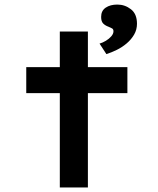

<svg xmlns="http://www.w3.org/2000/svg" viewBox="-20 -821 692 841"><path d="M242 0V-683H365V0ZM95 -413V-527H538V-413ZM446 -584 416 -630Q430 -634 444 -642.5Q458 -651 467.5 -662Q477 -673 477 -684Q477 -693 471 -696.5Q465 -700 455 -704Q441 -709 432 -718Q423 -727 423 -747Q423 -774 443 -787.5Q463 -801 494 -801Q527 -801 553.5 -780.5Q580 -760 580 -717Q580 -691 567.5 -669.5Q555 -648 535 -631Q515 -614 491.5 -602.5Q468 -591 446 -584Z"/></svg>

Font: Lexend Peta Medium
Style: Regular
Weight: 500
Designer: Bonnie Shaver-Troup, Thomas Jockin
Foundry: Lexend
Version: Version 1.007